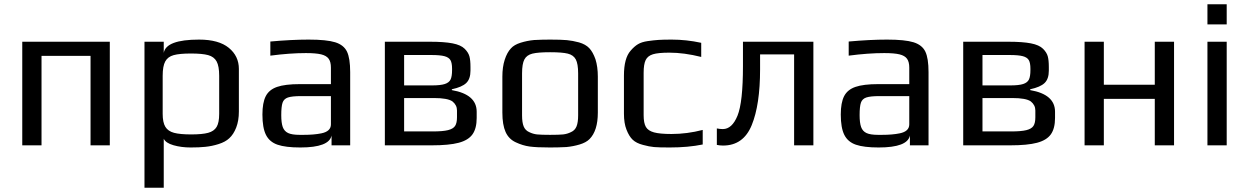

<svg xmlns="http://www.w3.org/2000/svg" viewBox="-20 -679 5829 897"><path d="M84 -484H493V0H403V-418H174V0H84Z M655 -484H745V-432Q756 -494 910 -494Q1002 -494 1049 -455.5Q1096 -417 1096 -357V-158Q1096 -115 1083.5 -83Q1071 -51 1051 -33Q1033 -16 1001.5 -6Q970 4 939 7Q911 10 871 10Q827 10 790.5 -0.5Q754 -11 745 -31V198H655ZM1004 -147V-325Q1004 -370 992 -392Q980 -414 952.5 -421.5Q925 -429 872 -429Q819 -429 791.5 -421.5Q764 -414 752 -392Q740 -370 740 -325V-147Q740 -107 752.5 -86.5Q765 -66 793 -58.5Q821 -51 873 -51Q925 -51 952.5 -58.5Q980 -66 992 -86Q1004 -106 1004 -147Z M1206 -144Q1206 -199 1221.5 -229.5Q1237 -260 1274.5 -273Q1312 -286 1381 -286H1526V-363Q1526 -390 1515.5 -404.5Q1505 -419 1480.5 -425Q1456 -431 1409 -431Q1334 -431 1243 -419V-485Q1342 -494 1422 -494Q1506 -494 1546 -481.5Q1586 -469 1601 -438Q1616 -407 1616 -342V0H1529V-46Q1518 10 1383 10Q1314 10 1276.5 -3Q1239 -16 1222.5 -49Q1206 -82 1206 -144ZM1398 -49Q1447 -49 1481 -56Q1526 -65 1526 -98V-230H1387Q1344 -230 1325 -223.5Q1306 -217 1300 -199Q1294 -181 1294 -141Q1294 -105 1301 -85.5Q1308 -66 1326 -57.5Q1344 -49 1380 -49Z M1778 -484H1990Q2055 -484 2094 -476.5Q2133 -469 2151 -451Q2168 -434 2173 -416Q2178 -398 2178 -366V-349Q2178 -310 2158 -291Q2138 -272 2091 -262V-258Q2207 -238 2207 -157V-128Q2207 -79 2187.5 -51.5Q2168 -24 2123 -12Q2078 0 1997 0H1778ZM1998 -280Q2038 -280 2058 -286.5Q2078 -293 2085 -307.5Q2092 -322 2092 -352V-358Q2092 -385 2084.5 -398Q2077 -411 2056.5 -416.5Q2036 -422 1995 -422H1868V-280ZM2002 -65Q2049 -65 2073 -71Q2097 -77 2106 -90.5Q2115 -104 2115 -131V-163Q2115 -188 2094 -205Q2072 -221 2007 -221H1868V-65Z M2390 -14Q2357 -29 2342 -62.5Q2327 -96 2327 -153V-321Q2327 -366 2338 -400Q2349 -434 2367 -453Q2382 -470 2412.5 -479.5Q2443 -489 2475 -492Q2511 -494 2550 -494Q2602 -494 2628.5 -491.5Q2655 -489 2685 -481Q2716 -472 2733 -454Q2750 -436 2762 -402Q2773 -367 2773 -321V-153Q2773 -68 2734 -29Q2718 -13 2688 -4Q2658 5 2626 8Q2588 10 2550 10Q2486 10 2454 5.5Q2422 1 2390 -14ZM2648 -62Q2666 -70 2673.5 -88.5Q2681 -107 2681 -140V-336Q2681 -381 2670 -401.5Q2659 -422 2632.5 -428.5Q2606 -435 2550 -435Q2494 -435 2467.5 -428.5Q2441 -422 2430 -401.5Q2419 -381 2419 -336V-140Q2419 -107 2426.5 -88.5Q2434 -70 2452 -62Q2470 -53 2489 -51Q2508 -49 2550 -49Q2592 -49 2611 -51Q2630 -53 2648 -62Z M2895 0ZM2984 -2Q2953 -10 2936 -26Q2919 -42 2907 -73Q2895 -103 2895 -148V-326Q2895 -407 2926 -442Q2943 -462 2960.5 -472.5Q2978 -483 3006 -487Q3034 -491 3056 -492.5Q3078 -494 3118 -494Q3187 -494 3256 -479V-413Q3176 -433 3107 -433Q3055 -433 3030.5 -425.5Q3006 -418 2996.5 -398.5Q2987 -379 2987 -339V-141Q2987 -104 2997.5 -86Q3008 -68 3035.5 -60.5Q3063 -53 3117 -53Q3190 -53 3263 -72V-4Q3195 10 3108 10Q3058 10 3035.5 8Q3013 6 2984 -2Z M3329 -2V-79Q3343 -76 3357 -76Q3400 -76 3425.5 -138.5Q3451 -201 3451 -370V-484H3780V0H3690V-425H3531V-355Q3531 -190 3492 -94.5Q3453 1 3358 1Q3343 1 3329 -2Z M3908 -144Q3908 -199 3923.5 -229.5Q3939 -260 3976.5 -273Q4014 -286 4083 -286H4228V-363Q4228 -390 4217.5 -404.5Q4207 -419 4182.5 -425Q4158 -431 4111 -431Q4036 -431 3945 -419V-485Q4044 -494 4124 -494Q4208 -494 4248 -481.5Q4288 -469 4303 -438Q4318 -407 4318 -342V0H4231V-46Q4220 10 4085 10Q4016 10 3978.5 -3Q3941 -16 3924.5 -49Q3908 -82 3908 -144ZM4100 -49Q4149 -49 4183 -56Q4228 -65 4228 -98V-230H4089Q4046 -230 4027 -223.5Q4008 -217 4002 -199Q3996 -181 3996 -141Q3996 -105 4003 -85.5Q4010 -66 4028 -57.5Q4046 -49 4082 -49Z M4480 -484H4692Q4757 -484 4796 -476.5Q4835 -469 4853 -451Q4870 -434 4875 -416Q4880 -398 4880 -366V-349Q4880 -310 4860 -291Q4840 -272 4793 -262V-258Q4909 -238 4909 -157V-128Q4909 -79 4889.5 -51.5Q4870 -24 4825 -12Q4780 0 4699 0H4480ZM4700 -280Q4740 -280 4760 -286.5Q4780 -293 4787 -307.5Q4794 -322 4794 -352V-358Q4794 -385 4786.5 -398Q4779 -411 4758.5 -416.5Q4738 -422 4697 -422H4570V-280ZM4704 -65Q4751 -65 4775 -71Q4799 -77 4808 -90.5Q4817 -104 4817 -131V-163Q4817 -188 4796 -205Q4774 -221 4709 -221H4570V-65Z M5047 -484H5137V-283H5375V-484H5465V0H5375V-217H5137V0H5047Z M5621 0ZM5621 -659H5711V-565H5621ZM5621 -484H5711V0H5621Z"/></svg>

Font: Play
Style: Regular
Weight: 400
Designer: Jonas Hecksher (Cyrillic expansion: Cyreal)
Foundry: Jonas Hecksher, Playtype, e-types AS
Version: Version 2.101; ttfautohint (v1.5.65-e2d9)